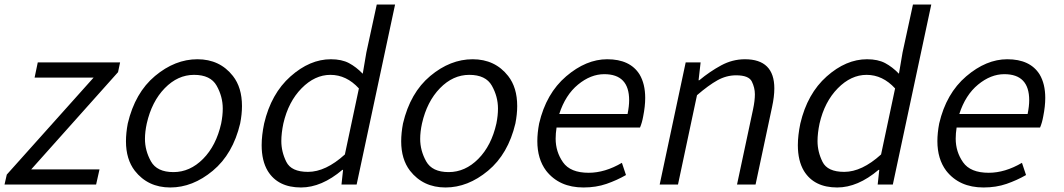

<svg xmlns="http://www.w3.org/2000/svg" viewBox="-79 -816 4704 849"><path d="M346 0H-59L-49 -44L335 -473H74L88 -540H452L443 -497L59 -67H361Z M674 13Q575 13 517 -61Q478 -112 478 -191Q478 -228 486 -270Q518 -406 606.5 -480Q695 -554 794 -554Q893 -554 951 -480Q991 -429 991 -347Q991 -311 983 -270Q951 -135 862 -61Q773 13 674 13ZM688 -55Q761 -55 819 -113.5Q877 -172 899 -270Q906 -305 906 -336Q906 -389 879 -437Q852 -485 779 -485Q707 -485 649.5 -426Q592 -367 570 -270Q562 -233 562 -202Q562 -150 588.5 -102.5Q615 -55 688 -55Z M1252 13Q1150 13 1105 -60Q1078 -105 1078 -174Q1078 -217 1089 -270Q1120 -402 1205.5 -478Q1291 -554 1384 -554Q1432 -554 1464 -537Q1496 -520 1525 -490L1541 -584L1587 -796H1668L1498 0H1431L1438 -65H1435Q1343 13 1252 13ZM1283 -56Q1361 -56 1446 -133L1508 -425Q1453 -485 1382 -485Q1313 -485 1254.5 -425.5Q1196 -366 1174 -270Q1165 -227 1165 -192Q1165 -145 1187 -100.5Q1209 -56 1283 -56Z M1891 13Q1792 13 1734 -61Q1695 -112 1695 -191Q1695 -228 1703 -270Q1735 -406 1823.5 -480Q1912 -554 2011 -554Q2110 -554 2168 -480Q2208 -429 2208 -347Q2208 -311 2200 -270Q2168 -135 2079 -61Q1990 13 1891 13ZM1905 -55Q1978 -55 2036 -113.5Q2094 -172 2116 -270Q2123 -305 2123 -336Q2123 -389 2096 -437Q2069 -485 1996 -485Q1924 -485 1866.5 -426Q1809 -367 1787 -270Q1779 -233 1779 -202Q1779 -150 1805.5 -102.5Q1832 -55 1905 -55Z M2501 13Q2394 13 2336 -61Q2297 -113 2297 -192Q2297 -228 2305 -270Q2336 -403 2424.5 -478.5Q2513 -554 2606 -554Q2707 -554 2749 -487Q2774 -445 2774 -383Q2774 -346 2765 -301Q2760 -273 2751 -252H2382Q2378 -226 2378 -203Q2378 -145 2410.5 -98.5Q2443 -52 2524 -52Q2596 -52 2671 -96L2689 -42Q2649 -19 2603 -3Q2557 13 2501 13ZM2696 -312Q2703 -346 2703 -373Q2703 -488 2593 -488Q2533 -488 2477 -442Q2421 -396 2394 -312Z M3262 0H3180L3251 -333Q3259 -371 3259 -399Q3259 -428 3245.5 -455.5Q3232 -483 3176 -483Q3133 -483 3093.5 -461Q3054 -439 3003 -395L2919 0H2838L2953 -540H3019L3010 -461H3013Q3060 -500 3110 -527Q3160 -554 3215 -554Q3345 -554 3345 -425Q3345 -389 3335 -343Z M3623 13Q3521 13 3476 -60Q3449 -105 3449 -174Q3449 -217 3460 -270Q3491 -402 3576.5 -478Q3662 -554 3755 -554Q3803 -554 3835 -537Q3867 -520 3896 -490L3912 -584L3958 -796H4039L3869 0H3802L3809 -65H3806Q3714 13 3623 13ZM3654 -56Q3732 -56 3817 -133L3879 -425Q3824 -485 3753 -485Q3684 -485 3625.5 -425.5Q3567 -366 3545 -270Q3536 -227 3536 -192Q3536 -145 3558 -100.5Q3580 -56 3654 -56Z M4270 13Q4163 13 4105 -61Q4066 -113 4066 -192Q4066 -228 4074 -270Q4105 -403 4193.5 -478.5Q4282 -554 4375 -554Q4476 -554 4518 -487Q4543 -445 4543 -383Q4543 -346 4534 -301Q4529 -273 4520 -252H4151Q4147 -226 4147 -203Q4147 -145 4179.5 -98.5Q4212 -52 4293 -52Q4365 -52 4440 -96L4458 -42Q4418 -19 4372 -3Q4326 13 4270 13ZM4465 -312Q4472 -346 4472 -373Q4472 -488 4362 -488Q4302 -488 4246 -442Q4190 -396 4163 -312Z"/></svg>

Font: l_WÎeÑOS 300W
Style: Regular
Weight: 300
Designer: R?O
Version: Version 2.00 June 21, 2023